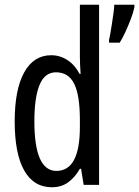

<svg xmlns="http://www.w3.org/2000/svg" viewBox="-20 -780 587 810"><path d="M199 10Q122 10 82 -61Q42 -132 42 -268Q42 -402 82 -474.5Q122 -547 196 -547Q233 -547 264.5 -526.5Q296 -506 316 -468H320Q317 -513 317 -542V-760H398V0H333L322 -68H317Q295 -30 266.5 -10Q238 10 199 10ZM218 -59Q317 -59 317 -244V-274Q317 -378 293 -426.5Q269 -475 216 -475Q169 -475 147 -422Q125 -369 125 -268Q125 -59 218 -59ZM547 -750Q543 -729 532 -700Q521 -671 508.5 -644Q496 -617 485 -600H440V-611Q442 -619 445.5 -638.5Q449 -658 452.5 -681.5Q456 -705 459 -726.5Q462 -748 462 -760H547Z"/></svg>

Font: Noto Sans Sinhala ExtraCondensed
Style: Regular
Weight: 400
Width: 2
Designer: Jelle Bosma - Monotype Design Team
Foundry: Monotype Imaging Inc.
Version: Version 2.006; ttfautohint (v1.8.4.7-5d5b)